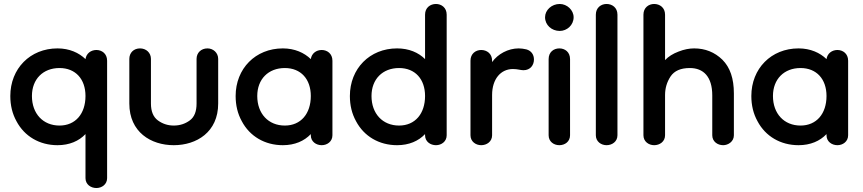

<svg xmlns="http://www.w3.org/2000/svg" viewBox="-20 -716 4352 968"><path d="M270 16C330 16 378 -5 411 -40V182C411 214 438 232 466 232C493 232 520 214 520 182V-410C520 -446 493 -464 466 -464C439 -464 415 -447 411 -418C378 -450 330 -472 270 -472C132 -472 32 -370 32 -232C32 -185 42 -143 63 -105C103 -29 179 16 270 16ZM280 -83C197 -83 141 -143 141 -232C141 -317 197 -373 280 -373C361 -373 411 -317 411 -232C411 -143 361 -83 280 -83Z M971 -194C971 -154 960 -126 937 -109C914 -92 887 -83 856 -83C826 -83 799 -92 776 -109C753 -126 741 -154 741 -194V-419C741 -450 717 -472 686 -472C654 -472 632 -450 632 -419V-194C632 -50 741 16 856 16C971 16 1080 -50 1080 -194V-419C1080 -450 1055 -472 1026 -472C994 -472 971 -450 971 -419Z M1406 16C1466 16 1514 -5 1547 -40V-34C1547 -2 1574 16 1602 16C1629 16 1656 -2 1656 -34V-410C1656 -446 1629 -464 1602 -464C1575 -464 1551 -447 1547 -418C1514 -450 1466 -472 1406 -472C1268 -472 1168 -370 1168 -232C1168 -185 1178 -143 1199 -105C1239 -29 1315 16 1406 16ZM1416 -83C1333 -83 1277 -143 1277 -232C1277 -317 1333 -373 1416 -373C1497 -373 1547 -317 1547 -232C1547 -143 1497 -83 1416 -83Z M1982 16C2042 16 2090 -5 2123 -40V-34C2123 -2 2150 16 2178 16C2205 16 2232 -2 2232 -34V-642C2232 -678 2205 -696 2178 -696C2150 -696 2123 -678 2123 -642V-418C2090 -451 2042 -472 1982 -472C1844 -472 1744 -370 1744 -232C1744 -185 1754 -143 1775 -105C1815 -29 1891 16 1982 16ZM1992 -83C1909 -83 1853 -143 1853 -232C1853 -317 1909 -373 1992 -373C2073 -373 2123 -317 2123 -232C2123 -143 2073 -83 1992 -83Z M2461 -237C2461 -318 2505 -368 2566 -368C2590 -368 2604 -362 2619 -362C2654 -362 2672 -388 2672 -416C2672 -440 2659 -460 2634 -467C2621 -470 2608 -472 2595 -472C2542 -472 2490 -444 2461 -403V-410C2461 -446 2434 -464 2406 -464C2379 -464 2352 -446 2352 -410V-34C2352 -2 2379 16 2406 16C2434 16 2461 -2 2461 -34Z M2802 -560C2839 -560 2872 -590 2872 -629C2872 -665 2839 -696 2802 -696C2761 -696 2728 -665 2728 -629C2728 -590 2761 -560 2802 -560ZM2800 16C2828 16 2854 -2 2854 -34V-418C2854 -454 2828 -472 2800 -472C2772 -472 2746 -454 2746 -418V-34C2746 -2 2772 16 2800 16Z M3038 16C3066 16 3093 -2 3093 -34V-642C3093 -678 3066 -696 3038 -696C3011 -696 2984 -678 2984 -642V-34C2984 -2 3011 16 3038 16Z M3278 16C3306 16 3333 -2 3333 -34V-237C3333 -271 3342 -302 3361 -331C3380 -359 3412 -373 3458 -373C3526 -373 3571 -330 3571 -235V-34C3571 -2 3598 16 3626 16C3651 16 3680 -2 3680 -34V-245C3680 -320 3661 -376 3622 -415C3583 -453 3535 -472 3480 -472C3455 -472 3429 -467 3401 -456C3372 -445 3350 -431 3333 -413V-642C3333 -678 3306 -696 3278 -696C3251 -696 3224 -678 3224 -642V-34C3224 -2 3251 16 3278 16Z M4006 16C4066 16 4114 -5 4147 -40V-34C4147 -2 4174 16 4202 16C4229 16 4256 -2 4256 -34V-410C4256 -446 4229 -464 4202 -464C4175 -464 4151 -447 4147 -418C4114 -450 4066 -472 4006 -472C3868 -472 3768 -370 3768 -232C3768 -185 3778 -143 3799 -105C3839 -29 3915 16 4006 16ZM4016 -83C3933 -83 3877 -143 3877 -232C3877 -317 3933 -373 4016 -373C4097 -373 4147 -317 4147 -232C4147 -143 4097 -83 4016 -83Z"/></svg>

Font: Dongle
Style: Regular
Weight: 400
Designer: Yanghee Ryu
Foundry: Yanghee Ryu
Version: Version 2.000